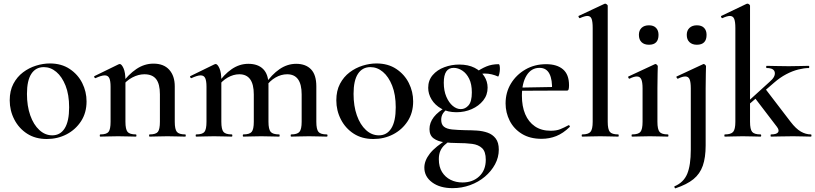

<svg xmlns="http://www.w3.org/2000/svg" viewBox="-20 -745 4445 1047"><path d="M235 13Q173 13 128 -16Q83 -45 58 -93.5Q33 -142 33 -198Q33 -250 53 -288Q73 -326 105.5 -350.5Q138 -375 176.5 -387Q215 -399 252 -399Q315 -399 360 -369Q405 -339 428.5 -292Q452 -245 452 -192Q452 -130 422 -84Q392 -38 343 -12.5Q294 13 235 13ZM265 -7Q309 -7 333 -45.5Q357 -84 357 -160Q357 -229 337.5 -278Q318 -327 287 -353Q256 -379 219 -379Q175 -379 151 -342.5Q127 -306 127 -233Q127 -167 145 -116Q163 -65 194.5 -36Q226 -7 265 -7Z M796 0Q793 0 793 -6Q793 -12 796 -12Q830 -12 841 -26Q852 -40 852 -81V-231Q852 -287 831.5 -313.5Q811 -340 767 -340Q735 -340 701.5 -322.5Q668 -305 646 -274L641 -286Q680 -339 723.5 -368.5Q767 -398 817 -398Q873 -398 903 -364.5Q933 -331 933 -274V-81Q933 -40 944.5 -26Q956 -12 990 -12Q993 -12 993 -6Q993 0 990 0Q971 0 946 -1Q921 -2 893 -2Q866 -2 840.5 -1Q815 0 796 0ZM527 0Q524 0 524 -6Q524 -12 527 -12Q561 -12 572 -26Q583 -40 583 -81V-272Q583 -304 576 -319Q569 -334 551 -334Q542 -334 529 -330Q516 -326 501 -319Q497 -318 494.5 -323.5Q492 -329 495 -330L626 -394Q631 -396 633 -396Q643 -396 653.5 -373Q664 -350 664 -306V-81Q664 -40 675.5 -26Q687 -12 721 -12Q724 -12 724 -6Q724 0 721 0Q702 0 677 -1Q652 -2 624 -2Q597 -2 571.5 -1Q546 0 527 0Z M1568 0Q1565 0 1565 -6Q1565 -12 1568 -12Q1601 -12 1613 -26Q1625 -40 1625 -81V-230Q1625 -340 1546 -340Q1513 -340 1482 -322Q1451 -304 1430 -273L1425 -285Q1462 -339 1504.5 -368Q1547 -397 1595 -397Q1647 -397 1676 -367Q1705 -337 1705 -274V-81Q1705 -40 1716.5 -26Q1728 -12 1762 -12Q1766 -12 1766 -6Q1766 0 1762 0Q1743 0 1718 -1Q1693 -2 1665 -2Q1637 -2 1612 -1Q1587 0 1568 0ZM1307 0Q1304 0 1304 -6Q1304 -12 1307 -12Q1341 -12 1352.5 -26Q1364 -40 1364 -81V-230Q1364 -340 1285 -340Q1253 -340 1221.5 -322Q1190 -304 1169 -273L1164 -285Q1201 -339 1243.5 -368Q1286 -397 1334 -397Q1387 -397 1415.5 -368Q1444 -339 1444 -282V-81Q1444 -40 1456 -26Q1468 -12 1502 -12Q1505 -12 1505 -6Q1505 0 1502 0Q1482 0 1457 -1Q1432 -2 1404 -2Q1377 -2 1351.5 -1Q1326 0 1307 0ZM1050 0Q1047 0 1047 -6Q1047 -12 1050 -12Q1084 -12 1095 -26Q1106 -40 1106 -81V-272Q1106 -304 1099 -319Q1092 -334 1074 -334Q1065 -334 1052 -330Q1039 -326 1024 -319Q1020 -318 1017.5 -323.5Q1015 -329 1018 -330L1149 -394Q1154 -396 1156 -396Q1166 -396 1176.5 -373Q1187 -350 1187 -306V-81Q1187 -40 1198.5 -26Q1210 -12 1244 -12Q1247 -12 1247 -6Q1247 0 1244 0Q1225 0 1200 -1Q1175 -2 1147 -2Q1120 -2 1094.5 -1Q1069 0 1050 0Z M2016 13Q1954 13 1909 -16Q1864 -45 1839 -93.5Q1814 -142 1814 -198Q1814 -250 1834 -288Q1854 -326 1886.5 -350.5Q1919 -375 1957.5 -387Q1996 -399 2033 -399Q2096 -399 2141 -369Q2186 -339 2209.5 -292Q2233 -245 2233 -192Q2233 -130 2203 -84Q2173 -38 2124 -12.5Q2075 13 2016 13ZM2046 -7Q2090 -7 2114 -45.5Q2138 -84 2138 -160Q2138 -229 2118.5 -278Q2099 -327 2068 -353Q2037 -379 2000 -379Q1956 -379 1932 -342.5Q1908 -306 1908 -233Q1908 -167 1926 -116Q1944 -65 1975.5 -36Q2007 -7 2046 -7Z M2448 281Q2379 281 2336.5 249.5Q2294 218 2294 169Q2294 131 2324 92.5Q2354 54 2425 11L2435 23Q2418 33 2403.5 46.5Q2389 60 2381 78.5Q2373 97 2373 123Q2373 165 2390.5 193Q2408 221 2437 235.5Q2466 250 2502 250Q2558 250 2593.5 216.5Q2629 183 2629 126Q2629 82 2609 63Q2589 44 2554.5 39.5Q2520 35 2474 35Q2437 35 2402 30.5Q2367 26 2344.5 9.5Q2322 -7 2322 -41Q2322 -76 2345.5 -106.5Q2369 -137 2418 -164L2428 -157Q2406 -142 2396 -127Q2386 -112 2386 -92Q2386 -66 2401 -54Q2416 -42 2445.5 -39Q2475 -36 2518 -35Q2549 -35 2580.5 -33Q2612 -31 2639 -21.5Q2666 -12 2683 10Q2700 32 2700 71Q2700 113 2679.5 151Q2659 189 2624 218.5Q2589 248 2543.5 264.5Q2498 281 2448 281ZM2469 -133Q2421 -133 2386.5 -152.5Q2352 -172 2333.5 -202.5Q2315 -233 2315 -266Q2315 -307 2339.5 -335.5Q2364 -364 2403 -378.5Q2442 -393 2484 -393Q2533 -393 2567.5 -375.5Q2602 -358 2620.5 -329.5Q2639 -301 2639 -267Q2639 -227 2615 -197Q2591 -167 2552.5 -150Q2514 -133 2469 -133ZM2493 -150Q2517 -150 2535 -170.5Q2553 -191 2553 -241Q2553 -286 2538.5 -315.5Q2524 -345 2501 -360Q2478 -375 2454 -375Q2427 -375 2413.5 -355Q2400 -335 2400 -294Q2400 -250 2414 -217.5Q2428 -185 2449 -167.5Q2470 -150 2493 -150ZM2569 -315 2570 -347Q2602 -370 2632 -382.5Q2662 -395 2699 -395Q2703 -395 2704.5 -387.5Q2706 -380 2706 -369Q2706 -356 2702.5 -341Q2699 -326 2695 -328Q2680 -335 2661.5 -339.5Q2643 -344 2623 -344Q2611 -344 2599.5 -342.5Q2588 -341 2576 -337Z M2933 12Q2870 12 2826 -15Q2782 -42 2759.5 -86.5Q2737 -131 2737 -181Q2737 -241 2766 -289Q2795 -337 2845 -366Q2895 -395 2958 -395Q3017 -395 3050 -367Q3083 -339 3083 -280Q3083 -267 3081 -259Q3079 -251 3072 -251H2990Q2993 -309 2976.5 -342Q2960 -375 2922 -375Q2877 -375 2851.5 -333.5Q2826 -292 2826 -223Q2826 -165 2844 -122.5Q2862 -80 2897 -56Q2932 -32 2983 -32Q3014 -32 3035 -40.5Q3056 -49 3080 -62Q3082 -64 3085.5 -60Q3089 -56 3087 -53Q3051 -18 3013.5 -3Q2976 12 2933 12ZM2797 -250 2796 -267 3018 -271V-251Z M3155 0Q3152 0 3152 -6Q3152 -12 3155 -12Q3188 -12 3200 -26Q3212 -40 3212 -81V-592Q3212 -627 3206 -642.5Q3200 -658 3183 -658Q3169 -658 3142 -646Q3139 -645 3136 -651Q3133 -657 3135 -658L3276 -724Q3278 -725 3280 -725Q3284 -725 3289 -721Q3294 -717 3294 -714V-81Q3294 -40 3305.5 -26Q3317 -12 3351 -12Q3354 -12 3354 -6Q3354 0 3351 0Q3332 0 3306.5 -1Q3281 -2 3253 -2Q3225 -2 3199.5 -1Q3174 0 3155 0Z M3427 0Q3424 0 3424 -6Q3424 -12 3427 -12Q3461 -12 3472.5 -26Q3484 -40 3484 -81V-263Q3484 -297 3477 -312.5Q3470 -328 3453 -328Q3445 -328 3435 -325Q3425 -322 3413 -316Q3409 -315 3406.5 -321Q3404 -327 3407 -328L3551 -395Q3553 -396 3554 -396Q3558 -396 3562.5 -391.5Q3567 -387 3567 -384Q3567 -373 3566 -344Q3565 -315 3565 -264V-81Q3565 -40 3576.5 -26Q3588 -12 3622 -12Q3625 -12 3625 -6Q3625 0 3622 0Q3602 0 3577 -1Q3552 -2 3524 -2Q3497 -2 3471.5 -1Q3446 0 3427 0ZM3519 -501Q3493 -501 3478.5 -515Q3464 -529 3464 -555Q3464 -579 3478.5 -593Q3493 -607 3519 -607Q3544 -607 3557.5 -593Q3571 -579 3571 -555Q3571 -501 3519 -501Z M3830 -384Q3830 -373 3829 -344Q3828 -315 3828 -264V48Q3828 114 3812.5 158.5Q3797 203 3761.5 232Q3726 261 3663 282Q3661 283 3658.5 277.5Q3656 272 3658 271Q3708 250 3727.5 203Q3747 156 3747 71V-263Q3747 -297 3740.5 -312.5Q3734 -328 3717 -328Q3709 -328 3699 -325Q3689 -322 3677 -316Q3673 -315 3670 -321Q3667 -327 3670 -328L3814 -395Q3816 -396 3817 -396Q3821 -396 3825.5 -391.5Q3830 -387 3830 -384ZM3780 -501Q3755 -501 3740 -515Q3725 -529 3725 -555Q3725 -579 3740 -593Q3755 -607 3780 -607Q3806 -607 3819.5 -593Q3833 -579 3833 -555Q3833 -501 3780 -501Z M3933 0Q3930 0 3930 -6Q3930 -12 3933 -12Q3966 -12 3978 -26Q3990 -40 3990 -81V-592Q3990 -627 3983.5 -642.5Q3977 -658 3960 -658Q3945 -658 3919 -646Q3916 -645 3913 -651Q3910 -657 3913 -658L4051 -724Q4054 -725 4056 -725Q4061 -725 4065.5 -721Q4070 -717 4070 -714V-81Q4070 -40 4081.5 -26Q4093 -12 4127 -12Q4131 -12 4131 -6Q4131 0 4127 0Q4108 0 4083.5 -1Q4059 -2 4030 -2Q4002 -2 3977 -1Q3952 0 3933 0ZM4184 0Q4182 0 4182 -6Q4182 -12 4184 -12Q4214 -12 4222.5 -23Q4231 -34 4217 -53L4094 -214L4154 -260L4291 -81Q4320 -43 4347 -27.5Q4374 -12 4402 -12Q4405 -12 4405 -6Q4405 0 4402 0Q4383 0 4358 -1Q4333 -2 4305 -2Q4265 -2 4236.5 -1Q4208 0 4184 0ZM4040 -155 4035 -170 4177 -299Q4209 -326 4205 -350Q4201 -374 4161 -374Q4158 -374 4158 -380Q4158 -386 4161 -386Q4186 -386 4212 -385Q4238 -384 4281 -384Q4321 -384 4345 -385Q4369 -386 4390 -386Q4393 -386 4393 -380Q4393 -374 4390 -374Q4366 -374 4333.5 -366Q4301 -358 4267 -340Q4233 -322 4201 -294Z"/></svg>

Font: Cormorant Garamond Light SemiBold
Style: Regular
Weight: 600
Version: Version 4.001